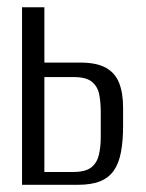

<svg xmlns="http://www.w3.org/2000/svg" viewBox="-20 -513 404 533"><path d="M41.2 0V-492.9H103.2V-339.3H202.2Q247.8 -339.3 273.7 -325Q299.5 -310.8 310.6 -283Q321.7 -255.2 321.7 -213.8V-163.8Q321.7 -121.8 315.8 -90.7Q310 -59.7 296.1 -39.7Q282.2 -19.7 258.1 -9.8Q233.9 0 196.4 0ZM103.2 -35.6H183.6Q217.2 -35.6 233.2 -48.2Q249.2 -60.8 254.4 -82.7Q259.7 -104.7 259.7 -132.1V-202.4Q259.7 -228.4 255.5 -250.4Q251.3 -272.5 235.3 -285.8Q219.4 -299.1 183.6 -299.1H103.2Z"/></svg>

Font: Alumni Sans Thin
Style: Regular
Weight: 100
Designer: Robert E. Leuschke
Foundry: Robert E. Leuschke
Version: Version 1.018